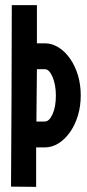

<svg xmlns="http://www.w3.org/2000/svg" viewBox="-20 -731 339 749"><path d="M122 -257H155Q172 -257 185 -285.5Q198 -314 198 -359Q198 -380 194.5 -398.5Q191 -417 185 -431Q179 -445 171.5 -453Q164 -461 155 -461H124ZM124 -711V-562H155Q183 -562 208.5 -546Q234 -530 253.5 -502Q273 -474 284 -437.5Q295 -401 295 -359Q295 -317 284 -280.5Q273 -244 253.5 -216Q234 -188 208.5 -172Q183 -156 155 -156H121V-2L23 -3Q24 -184 25 -358Q26 -532 26 -711Z"/></svg>

Font: Fundamental  Brigade Condensed
Style: Regular
Weight: 400
Width: 3
Designer: Peter Wiegel, original typeface by Carl Albert Fahrenwaldt 1901
Foundry: Peter Wiegel
Version: Version 0.000 2012 initial release